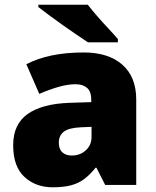

<svg xmlns="http://www.w3.org/2000/svg" viewBox="-20 -786 663 816"><path d="M204 10Q132 10 84 -34Q36 -78 36 -169Q36 -258 97.5 -301.5Q159 -345 276 -349L368 -352V-360Q368 -397 350 -412.5Q332 -428 301 -428Q268 -428 228 -416.5Q188 -405 147 -387L92 -513Q140 -538 200.5 -550.5Q261 -563 336 -563Q441 -563 500 -511Q559 -459 559 -363V0H427L390 -73H386Q363 -44 338.5 -25.5Q314 -7 282 1.5Q250 10 204 10ZM285 -125Q320 -125 344.5 -147Q369 -169 369 -204V-247L325 -245Q273 -243 251.5 -226.5Q230 -210 230 -180Q230 -152 245 -138.5Q260 -125 285 -125ZM353 -766Q370 -744 393.5 -717Q417 -690 441 -664.5Q465 -639 481 -620V-606H354Q334 -619 305.5 -638.5Q277 -658 246.5 -679.5Q216 -701 188.5 -721.5Q161 -742 143 -756V-766Z"/></svg>

Font: Noto Sans Symbols Black
Style: Regular
Weight: 900
Version: Version 2.002